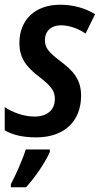

<svg xmlns="http://www.w3.org/2000/svg" viewBox="-20 -571 422 812"><path d="M133 10C250 10 322 -56 323 -165C323 -237 289 -272 232 -315C183 -352 170 -371 170 -401C170 -440 197 -464 237 -464C274 -464 311 -450 342 -429L382 -511C343 -535 293 -551 235 -551C126 -551 62 -485 62 -389C62 -328 89 -289 146 -246C199 -205 212 -185 212 -152C212 -104 177 -78 126 -78C82 -78 34 -95 0 -118V-20C32 -1 75 10 133 10ZM26 221H90C128 180 174 112 191 71V61H89C76 104 45 172 26 208Z"/></svg>

Font: Noto Sans Display SemiCondensed Medium
Style: Italic
Weight: 500
Width: 4
Italic angle: -12°
Designer: Monotype Design Team
Foundry: Monotype Imaging Inc.
Version: Version 1.900